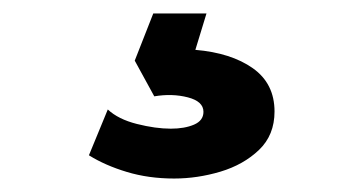

<svg xmlns="http://www.w3.org/2000/svg" viewBox="-20 -40 540 285"><path d="M238.5 225Q200.5 225 168.2 215.2Q136 205.5 112 190.5L140 122.5Q155.5 137 183.2 144Q211 151 233.5 151Q254 151 268 145Q282 139 282 126Q282 110.5 258.8 104.5Q235.5 98.5 209 103L180 50L207.5 -20H286.5L270 34Q323 38.5 355.2 61.2Q387.5 84 387.5 125.5Q387.5 160.5 364.5 182.5Q341.5 204.5 307.2 214.8Q273 225 238.5 225Z"/></svg>

Font: Geologica SemiBold
Style: Regular
Weight: 600
Designer: Sindre Bremnes, Frode Helland
Foundry: Monokrom Skriftforlag AS
Version: Version 1.010;gftools[0.9.28]